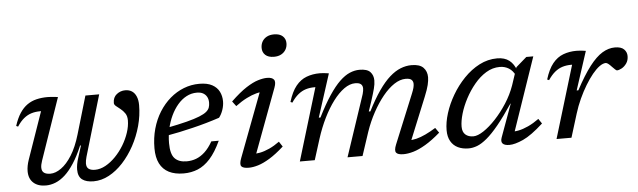

<svg xmlns="http://www.w3.org/2000/svg" viewBox="-47 -900 3600 1083"><g transform="rotate(-5 1753.0 -358.5)"><path d="M440 -476H518L416 -131.5Q413 -120 411.2 -110.8Q409.5 -101.5 409.5 -94Q409.5 -72 422.2 -63Q435 -54 457.5 -54Q487.5 -54 517.5 -70.5Q547.5 -87 574.2 -114.5Q601 -142 621.8 -176.2Q642.5 -210.5 654.5 -246.8Q666.5 -283 666.5 -316Q666.5 -340 655.8 -355.8Q645 -371.5 631 -382.5Q617 -393.5 606.5 -402Q596 -410.5 596 -420Q596 -452 617.5 -469Q639 -486 666 -486Q688 -486 703.8 -475.8Q719.5 -465.5 728.2 -445.2Q737 -425 737 -396Q737 -337 721 -278.8Q705 -220.5 676.8 -168.5Q648.5 -116.5 611.5 -76.2Q574.5 -36 531.8 -13Q489 10 444 10Q402.5 10 379.8 -7.2Q357 -24.5 357 -64Q357 -77.5 360 -94.5Q363 -111.5 369.5 -131L390.5 -197.5H385.5Q361 -139.5 335.2 -99.8Q309.5 -60 283 -36Q256.5 -12 229 -1Q201.5 10 174 10Q129.5 10 103.8 -13.2Q78 -36.5 78 -79Q78 -108 90 -143L183 -410Q181 -410 180.2 -410Q179.5 -410 177.5 -410Q151 -410 128.2 -403Q105.5 -396 85.2 -379.5Q65 -363 46.5 -334.5L36 -339Q50 -382.5 68.8 -410.8Q87.5 -439 111 -455.5Q134.5 -472 163.5 -479Q192.5 -486 226.5 -486Q236.5 -486 246 -485.2Q255.5 -484.5 265.5 -483.5Q275.5 -482.5 285 -481L164.5 -131.5Q160.5 -120 158.5 -110.2Q156.5 -100.5 156.5 -92.5Q156.5 -72.5 169 -63.2Q181.5 -54 205 -54Q234.5 -54 266.5 -76.8Q298.5 -99.5 327.2 -145.2Q356 -191 376.5 -260.5Z M1067 -437.5Q1036 -437.5 1008.5 -423Q981 -408.5 958.8 -382.5Q936.5 -356.5 920.2 -322.2Q904 -288 895.2 -248.2Q886.5 -208.5 886.5 -167Q886.5 -105 909.5 -80.8Q932.5 -56.5 977 -56.5Q1005.5 -56.5 1031.2 -66.2Q1057 -76 1080.5 -97.8Q1104 -119.5 1125 -156.5H1167Q1137.5 -93 1104.8 -56.8Q1072 -20.5 1034.8 -5.2Q997.5 10 954.5 10Q905 10 871 -7.2Q837 -24.5 819.5 -59Q802 -93.5 802 -145.5Q802 -204 816.5 -255.8Q831 -307.5 857.5 -349.8Q884 -392 919.5 -422.5Q955 -453 997.2 -469.5Q1039.5 -486 1085.5 -486Q1130.5 -486 1158 -471Q1185.5 -456 1198 -431Q1210.5 -406 1210.5 -376Q1210.5 -352 1202 -327.2Q1193.5 -302.5 1180 -285.5Q1142.5 -273 1104 -262Q1065.5 -251 1027 -241.8Q988.5 -232.5 951.2 -224.5Q914 -216.5 878.5 -210.5L881 -254Q950 -267.5 995.8 -279.2Q1041.5 -291 1068.8 -302Q1096 -313 1109.5 -324.2Q1123 -335.5 1127.2 -348Q1131.5 -360.5 1131.5 -375.5Q1131.5 -394.5 1124 -408.2Q1116.5 -422 1102.5 -429.8Q1088.5 -437.5 1067 -437.5Z M1285 -49 1430 -432.5 1447 -409.5Q1427 -411 1401.5 -404.2Q1376 -397.5 1346 -382.5Q1316 -367.5 1282.5 -342.5L1261.5 -370.5Q1312 -419 1350.5 -443.8Q1389 -468.5 1418.2 -477.2Q1447.5 -486 1469 -486Q1497.5 -486 1507.8 -472.5Q1518 -459 1506 -427L1361.5 -39.5L1346.5 -65.5Q1367 -64 1392.5 -69Q1418 -74 1446.5 -87Q1475 -100 1504.5 -121.5L1523.5 -92.5Q1478.5 -52 1441.8 -29.8Q1405 -7.5 1375.8 1.2Q1346.5 10 1323 10Q1290.5 10 1281 -2Q1271.5 -14 1285 -49ZM1453.5 -656.5Q1453.5 -677 1462.5 -692.8Q1471.5 -708.5 1488.5 -717.8Q1505.5 -727 1529.5 -727Q1561.5 -727 1578.5 -711.5Q1595.5 -696 1595.5 -671.5Q1595.5 -651 1586.2 -635.2Q1577 -619.5 1560 -610.2Q1543 -601 1519 -601Q1487 -601 1470.2 -616.5Q1453.5 -632 1453.5 -656.5Z M2239 -39.5 2233 -65.5Q2254 -64.5 2278.5 -70.5Q2303 -76.5 2331 -89.8Q2359 -103 2389.5 -122L2409.5 -93.5Q2363.5 -53.5 2325 -30.8Q2286.5 -8 2255.5 1Q2224.5 10 2199 10Q2167 10 2157.5 -2.5Q2148 -15 2161.5 -48L2275 -324.5Q2283.5 -345 2286.8 -357.8Q2290 -370.5 2290 -380Q2290 -395 2280.5 -403.8Q2271 -412.5 2247.5 -412.5Q2215.5 -412.5 2182.2 -390.5Q2149 -368.5 2117.5 -329.8Q2086 -291 2058.5 -240.5Q2031 -190 2011.5 -133L1967.5 0H1882.5L1991 -324.5Q1996 -338 1998.8 -348.2Q2001.5 -358.5 2002.8 -366Q2004 -373.5 2004 -380Q2004 -395 1994.2 -403.8Q1984.5 -412.5 1961.5 -412.5Q1931 -412.5 1899 -389.8Q1867 -367 1836.8 -326.8Q1806.5 -286.5 1780.2 -233.2Q1754 -180 1734.5 -119L1697 0H1612.5L1736.5 -410Q1735.5 -410 1733.8 -410Q1732 -410 1730.5 -410Q1704 -410 1681.5 -403Q1659 -396 1638.8 -379.5Q1618.5 -363 1599.5 -334.5L1589 -339Q1606.5 -396.5 1632.5 -428.5Q1658.5 -460.5 1692.8 -473.2Q1727 -486 1767.5 -486Q1776.5 -486 1784.8 -485.2Q1793 -484.5 1801.5 -483.5Q1810 -482.5 1819 -481L1740.5 -237H1750Q1786.5 -310 1818.8 -358.2Q1851 -406.5 1880.2 -434.5Q1909.5 -462.5 1937.2 -474.2Q1965 -486 1992.5 -486Q2036 -486 2053.5 -467Q2071 -448 2071 -419Q2071 -398 2064.2 -372.5Q2057.5 -347 2044.5 -306.5L2024.5 -247H2033.5Q2068 -315 2100 -361Q2132 -407 2163 -434.5Q2194 -462 2224.8 -474.2Q2255.5 -486.5 2287 -486.5Q2333.5 -486.5 2354 -465.2Q2374.5 -444 2374.5 -410.5Q2374.5 -392 2368.5 -367Q2362.5 -342 2346.5 -303Z M2758.5 -36 2826 -221.5H2824Q2776.5 -150.5 2739.2 -105.2Q2702 -60 2672 -35Q2642 -10 2616.8 -0.2Q2591.5 9.5 2568 9.5Q2533.5 9.5 2507.5 -3Q2481.5 -15.5 2467 -40.8Q2452.5 -66 2452.5 -103.5Q2452.5 -147.5 2468.5 -198.8Q2484.5 -250 2513.8 -300Q2543 -350 2583 -391.5Q2623 -433 2670.8 -457.8Q2718.5 -482.5 2771.5 -482.5Q2814 -482.5 2840 -462.2Q2866 -442 2879 -404L2870 -375Q2856 -405 2833.2 -419Q2810.5 -433 2782 -433Q2741 -433 2704.5 -410.8Q2668 -388.5 2637.8 -352Q2607.5 -315.5 2585 -272.8Q2562.5 -230 2550.5 -188.8Q2538.5 -147.5 2538.5 -116Q2538.5 -85.5 2555.5 -70.8Q2572.5 -56 2600 -56Q2624.5 -56 2658.2 -78.2Q2692 -100.5 2727.5 -138.5Q2763 -176.5 2793.8 -224.2Q2824.5 -272 2842.5 -323L2876 -423.5L2936.5 -476H2976L2825.5 -37L2809 -64Q2830 -61.5 2856 -66.5Q2882 -71.5 2912.2 -85.5Q2942.5 -99.5 2973.5 -122L2992 -94.5Q2924 -32.5 2876.8 -11.2Q2829.5 10 2799 10Q2771 10 2760.5 -1.5Q2750 -13 2758.5 -36Z M3190 -410Q3189 -410 3187.2 -410Q3185.5 -410 3184 -410Q3157.5 -410 3135 -403Q3112.5 -396 3092.2 -379.5Q3072 -363 3053 -334.5L3042.5 -339Q3060 -396.5 3086 -428.5Q3112 -460.5 3146.2 -473.2Q3180.5 -486 3221 -486Q3230 -486 3238.5 -485.2Q3247 -484.5 3256 -483.5Q3265 -482.5 3274 -481L3203 -263H3212.5Q3256.5 -345.5 3294.2 -394.5Q3332 -443.5 3367.2 -464.8Q3402.5 -486 3438 -486Q3474 -486 3490 -470Q3506 -454 3506 -431.5Q3506 -407 3494 -390Q3482 -373 3466.2 -364.5Q3450.5 -356 3439.5 -356Q3436.5 -356 3429.2 -362.5Q3422 -369 3412.5 -379Q3403.5 -389 3394.8 -396Q3386 -403 3380 -403Q3364 -403 3344.2 -388.8Q3324.5 -374.5 3303.5 -348.8Q3282.5 -323 3261.8 -288.8Q3241 -254.5 3222.8 -214.8Q3204.5 -175 3191.5 -132.5L3150.5 0H3066Z"/></g></svg>

Font: Newsreader 11pt
Style: Italic
Weight: 400
Italic angle: -17°
Version: Version 1.003